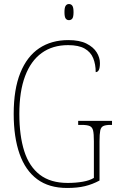

<svg xmlns="http://www.w3.org/2000/svg" viewBox="-20 -923 583 953"><path d="M313 10Q223 10 164.5 -33.5Q106 -77 77 -159.5Q48 -242 48 -358Q48 -480 81 -561.5Q114 -643 174.5 -683.5Q235 -724 319 -724Q375 -724 409.5 -706.5Q444 -689 460 -663Q476 -637 476 -610Q476 -586 470.5 -575.5Q465 -565 455 -565Q455 -604 442.5 -634.5Q430 -665 400 -682Q370 -699 318 -699Q241 -699 187 -660Q133 -621 104.5 -545Q76 -469 76 -358Q76 -249 100.5 -172.5Q125 -96 178 -55.5Q231 -15 316 -15Q356 -15 390.5 -21Q425 -27 446 -40V-222Q446 -259 442 -275.5Q438 -292 425 -297.5Q412 -303 386 -303H368V-323H536V-303H528Q505 -303 493 -297.5Q481 -292 477.5 -275Q474 -258 474 -222V-27Q439 -8 401.5 1Q364 10 313 10ZM322 -823Q312 -823 306 -831Q300 -839 300 -863Q300 -886 306 -894.5Q312 -903 322 -903Q333 -903 339 -894.5Q345 -886 345 -863Q345 -839 339 -831Q333 -823 322 -823Z"/></svg>

Font: Noto Serif Khmer Condensed Thin
Style: Regular
Weight: 250
Width: 3
Designer: Danh Hong and the Monotype Design Team
Foundry: Monotype Imaging Inc.
Version: Version 2.004